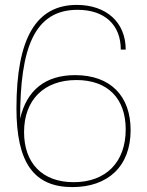

<svg xmlns="http://www.w3.org/2000/svg" viewBox="-20 -752 598 782"><path d="M78 -214C78 -345 159 -426 291 -426C418 -426 492 -352 492 -225C492 -91 411 -10 280 -10C150 -10 78 -90 78 -214ZM47 -311C47 -89 118 10 275 10C419 10 512 -74 512 -222C512 -361 430 -446 286 -446C166 -446 89 -386 62 -269C62 -555 119 -712 296 -712C406 -712 472 -651 472 -550H492C492 -662 412 -732 293 -732C128 -732 47 -598 47 -311Z"/></svg>

Font: Perun Thin
Style: Regular
Weight: 100
Foundry: Copyright (c) Stefan Peev, Context Ltd, 2016
Version: Version 1.089